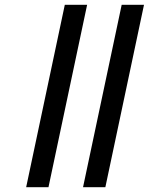

<svg xmlns="http://www.w3.org/2000/svg" viewBox="-20 -780 661 800"><path d="M326 0 487 -760H580L419 0ZM89 0 250 -760H343L182 0Z"/></svg>

Font: Noto Serif
Style: Bold Italic
Weight: 700
Italic angle: -12°
Designer: Monotype Design Team
Foundry: Monotype Imaging Inc.
Version: Version 2.013